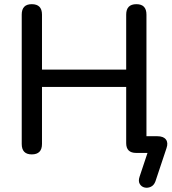

<svg xmlns="http://www.w3.org/2000/svg" viewBox="-20 -732 825 919"><path d="M724 136Q717 155 702 162Q687 169 672 165.5Q657 162 649 148.5Q641 135 648 114L686 0H632Q584 0 584 -47V-316H181V-43Q181 7 132 7Q84 7 84 -43V-662Q84 -712 132 -712Q181 -712 181 -662V-399H584V-662Q584 -712 633 -712Q681 -712 681 -662V-80H733Q762 -80 774 -64.5Q786 -49 777 -23Z"/></svg>

Font: Chiron GoRound TC
Style: Regular
Weight: 400
Designer: Ryoko NISHIZUKA 西塚涼子 (kana, bopomofo & ideographs); Paul D. Hunt (Latin, Greek & Cyrillic); Sandoll Communications 산돌커뮤니
Foundry: Adobe
Version: Version 1.000;hotconv 1.1.1;makeotfexe 2.6.0